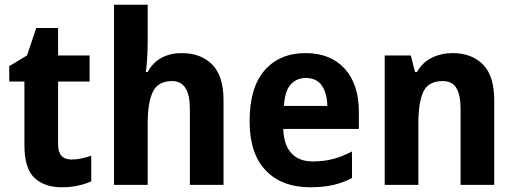

<svg xmlns="http://www.w3.org/2000/svg" viewBox="-20 -780 2173 810"><path d="M283 -107Q303 -107 323.5 -111.5Q344 -116 365 -123V-15Q341 -4 309.5 3Q278 10 240 10Q168 10 125.5 -29.5Q83 -69 83 -168V-436H19V-501L94 -546L133 -662H225V-546H358V-436H225V-170Q225 -107 283 -107Z M603 -600Q603 -563 600.5 -529.5Q598 -496 595 -476H603Q625 -517 662 -536.5Q699 -556 746 -556Q828 -556 875.5 -507.5Q923 -459 923 -358V0H781V-321Q781 -438 706 -438Q647 -438 625 -393Q603 -348 603 -259V0H461V-760H603Z M1269 -556Q1374 -556 1434 -490.5Q1494 -425 1494 -308V-236H1175Q1177 -170 1208.5 -134.5Q1240 -99 1300 -99Q1345 -99 1384 -109Q1423 -119 1465 -141V-29Q1427 -9 1385.5 0.5Q1344 10 1289 10Q1169 10 1101 -61Q1033 -132 1033 -269Q1033 -411 1096.5 -483.5Q1160 -556 1269 -556ZM1270 -451Q1231 -451 1206 -423Q1181 -395 1178 -333H1361Q1360 -386 1338 -418.5Q1316 -451 1270 -451Z M1889 -556Q1970 -556 2017.5 -508Q2065 -460 2065 -358V0H1923V-321Q1923 -379 1905.5 -408.5Q1888 -438 1847 -438Q1788 -438 1766.5 -394Q1745 -350 1745 -259V0H1603V-546H1713L1731 -476H1739Q1762 -517 1802 -536.5Q1842 -556 1889 -556Z"/></svg>

Font: Noto Sans Devanagari UI SemiCondensed
Style: Bold
Weight: 700
Width: 4
Designer: Jelle Bosma - Monotype Design Team
Foundry: Monotype Imaging Inc.
Version: Version 2.004; ttfautohint (v1.8.4.7-5d5b)